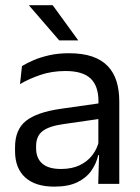

<svg xmlns="http://www.w3.org/2000/svg" viewBox="-20 -703 534 734"><path d="M355.5 0 359 -118.5 356 -131V-286.5L356.5 -315Q356.5 -374.5 326.2 -403Q296 -431.5 230.5 -431.5Q178 -431.5 134.2 -416.5Q90.5 -401.5 56.5 -381.5L64 -450.5Q83 -462 109.2 -473.2Q135.5 -484.5 169.2 -492Q203 -499.5 243.5 -499.5Q296 -499.5 332.8 -486.8Q369.5 -474 392.2 -450Q415 -426 425.5 -392Q436 -358 436 -316V0ZM187.5 10.5Q115 10.5 76.2 -24.8Q37.5 -60 37.5 -125.5V-140Q37.5 -207.5 79.2 -240.8Q121 -274 212 -287L366.5 -309L371 -250L222 -228.5Q166 -220.5 142 -201.2Q118 -182 118 -144.5V-136.5Q118 -98 141.8 -77.5Q165.5 -57 213 -57Q255 -57 285 -71.5Q315 -86 333.5 -110.5Q352 -135 358.5 -165L371 -110H355.5Q348.5 -78 329.2 -50.5Q310 -23 275.5 -6.2Q241 10.5 187.5 10.5ZM181.5 -683 278.5 -549.5V-548.5H206.5L91.5 -681.5V-683Z"/></svg>

Font: Anek Telugu Medium
Style: Regular
Weight: 400
Version: Version 1.003